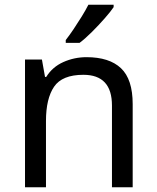

<svg xmlns="http://www.w3.org/2000/svg" viewBox="-20 -786 658 806"><path d="M343 -546Q439 -546 488 -499.5Q537 -453 537 -349V0H450V-343Q450 -472 330 -472Q241 -472 207 -422Q173 -372 173 -278V0H85V-536H156L169 -463H174Q200 -505 246 -525.5Q292 -546 343 -546ZM457 -756Q445 -738 420 -709.5Q395 -681 366.5 -652.5Q338 -624 314 -606H256V-618Q271 -637 288.5 -663Q306 -689 323 -716.5Q340 -744 351 -766H457Z"/></svg>

Font: Noto Sans Grantha
Style: Regular
Weight: 400
Designer: Monotype Design Team
Foundry: Monotype Imaging Inc.
Version: Version 2.003; ttfautohint (v1.8.4.7-5d5b)